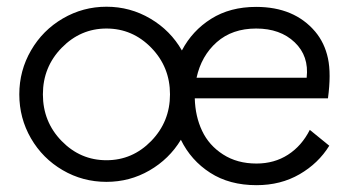

<svg xmlns="http://www.w3.org/2000/svg" viewBox="-20 -538 1041 568"><path d="M950.2 -247.1H556.2Q557.6 -193.8 577.9 -150.9Q598.1 -107.9 639.9 -81.1Q681.6 -54.2 738.8 -54.2Q791.5 -54.2 832 -80.3Q872.6 -106.4 896.5 -153.8L954.1 -106.9Q921.9 -54.7 866.2 -22.5Q810.5 9.8 738.8 9.8Q658.7 9.8 601.8 -26.9Q544.9 -63.5 515.1 -124.5Q480.5 -67.4 422.1 -33.7Q363.8 0 294.9 0Q224.6 0 165.3 -34.7Q106 -69.3 71.5 -128.9Q37.1 -188.5 37.1 -258.8Q37.1 -329.1 71.8 -388.9Q106.4 -448.7 166 -483.4Q225.6 -518.1 294.9 -518.1Q365.2 -518.1 424.8 -482.9Q484.4 -447.8 518.1 -388.7Q548.8 -447.3 604.7 -482.4Q660.6 -517.6 737.8 -517.6Q850.6 -517.6 912.6 -444.3Q940.4 -411.1 950.2 -365.5Q960 -319.8 950.2 -247.1ZM482.9 -258.8Q482.9 -339.8 427.5 -396.7Q372.1 -453.6 294.9 -453.6Q218.3 -453.6 162.6 -396.7Q106.9 -339.8 106.9 -258.8Q106.9 -177.7 162.4 -120.8Q217.8 -64 294.9 -64Q372.1 -64 427.5 -121.1Q482.9 -178.2 482.9 -258.8ZM561.5 -308.1H887.2Q894.5 -372.1 851.8 -412.8Q809.1 -453.6 737.8 -453.6Q667 -453.6 621.3 -413.3Q575.7 -373 561.5 -308.1Z"/></svg>

Font: LilGrotesk
Style: Regular
Weight: 400
Designer: BSozoo
Foundry: BSozoo
Version: Version 1.004;PS 001.004;hotconv 1.0.70;makeotf.lib2.5.58329